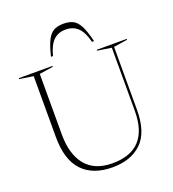

<svg xmlns="http://www.w3.org/2000/svg" viewBox="-165 -1066 1085 1202"><g transform="rotate(-20 377.0 -465.0)"><path d="M629 -274.5V-695L536 -709V-715H735.5V-709L644 -695V-274.5Q644 -127 573.2 -58.2Q502.5 10.5 378.5 10.5Q249 10.5 178.8 -63.2Q108.5 -137 108.5 -289V-695L16.5 -709V-715H240.5V-709L149 -695V-291.5Q149 -159 208.8 -86.2Q268.5 -13.5 387 -13.5Q629 -13.5 629 -274.5ZM395 -901Q346 -901 314.2 -870.8Q282.5 -840.5 265 -772H251.5Q268 -840 286.2 -876.2Q304.5 -912.5 330.2 -926.2Q356 -940 395 -940Q434 -940 459.8 -926.2Q485.5 -912.5 503.8 -876.2Q522 -840 538.5 -772H525Q508 -840.5 476 -870.8Q444 -901 395 -901Z"/></g></svg>

Font: Newsreader 72pt ExtraLight
Style: Regular
Weight: 275
Designer: Hugues Gentile
Foundry: Production Type
Version: Version 1.003; ttfautohint (v1.8.3)